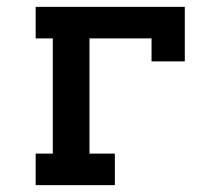

<svg xmlns="http://www.w3.org/2000/svg" viewBox="-20 -540 640 560"><path d="M84 0V-92H134V-428H84V-520H519V-361H422V-428H241V-92H315V0Z"/></svg>

Font: Iosevka Etoile Semibold
Style: Regular
Weight: 600
Designer: Belleve Invis
Foundry: Belleve Invis
Version: Version 22.1.2; ttfautohint (v1.8.4)